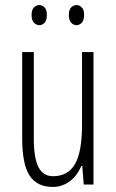

<svg xmlns="http://www.w3.org/2000/svg" viewBox="-20 -738 465 768"><path d="M115.2 -529.8V-184.1Q115.2 -105.5 134 -69.3Q152.8 -33.2 191.9 -33.2Q252 -33.2 280 -81.8Q308.1 -130.4 308.1 -238.8V-529.8H354V0H314.9L309.1 -74.2H305.2Q288.1 -33.7 257.8 -12Q227.5 9.8 191.9 9.8Q127.9 9.8 98.4 -35.6Q68.8 -81.1 68.8 -184.1V-529.8ZM106.4 -678.2Q106.4 -699.2 116 -708.5Q125.5 -717.8 137.7 -717.8Q148.9 -717.8 158.2 -708.5Q167.5 -699.2 167.5 -678.2Q167.5 -656.7 158.2 -647Q148.9 -637.2 137.7 -637.2Q125.5 -637.2 116 -647Q106.4 -656.7 106.4 -678.2ZM255.4 -678.2Q255.4 -699.2 264.9 -708.5Q274.4 -717.8 285.6 -717.8Q297.9 -717.8 307.1 -708.5Q316.4 -699.2 316.4 -678.2Q316.4 -656.7 307.1 -647Q297.9 -637.2 285.6 -637.2Q274.4 -637.2 264.9 -647Q255.4 -656.7 255.4 -678.2Z"/></svg>

Font: TypoPRO Open Sans Condensed
Style: Regular
Weight: 300
Width: 3
Foundry: Ascender Corporation
Version: Version 1.10